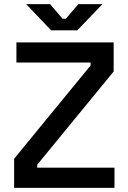

<svg xmlns="http://www.w3.org/2000/svg" viewBox="-20 -904 617 924"><path d="M48 0V-140L416 -589V-603H59V-700H527V-560L159 -111V-97H531V0ZM226 -758 106 -884H221L281 -814H297L357 -884H473L352 -758Z"/></svg>

Font: Space Grotesk Medium
Style: Regular
Weight: 500
Designer: Florian Karsten
Foundry: Florian Karsten
Version: Version 2.000